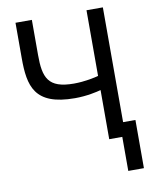

<svg xmlns="http://www.w3.org/2000/svg" viewBox="-95 -768 822 1028"><g transform="rotate(-10 315.5 -254.0)"><path d="M61 -697H150V-506C150 -383 172 -322 313 -322C373 -322 430 -335 447 -340V-697H536V-73H603V189H518V4H447V-263C425 -257 370 -244 305 -244C84 -244 61 -353 61 -505Z"/></g></svg>

Font: Repo Regular
Style: Regular
Weight: 400
Designer: Stefan Peev
Foundry: Context Ltd
Version: Version 1.502